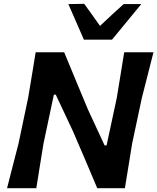

<svg xmlns="http://www.w3.org/2000/svg" viewBox="-20 -987 825 1007"><path d="M17 0Q32 -59 45.8 -112.8Q59.5 -166.5 77 -233.5L127.5 -473.5Q139.5 -544.5 148.5 -599.2Q157.5 -654 167 -713H316.5Q350.5 -631 381 -557.5Q411.5 -484 440.5 -414.5L528.5 -224.5H539L592.5 -473.5Q604 -544 613 -599.2Q622 -654.5 631.5 -713H785Q770 -654 756 -599Q742 -544 724 -473.5L673 -234Q662 -165 653.2 -111.2Q644.5 -57.5 635 0H490Q461.5 -68 430.5 -140.8Q399.5 -213.5 362.5 -299L272.5 -490.5H262.5L208 -233.5Q197 -164.5 188.2 -111Q179.5 -57.5 170.5 0ZM420 -779Q400 -825.5 379.2 -872.5Q358.5 -919.5 338.5 -965.5L421.5 -967Q441.5 -939.5 462.8 -910Q484 -880.5 504.5 -851Q535 -880.5 566.5 -909.2Q598 -938 628.5 -965.5H721Q681.5 -918 643.8 -871.8Q606 -825.5 567.5 -779Z"/></svg>

Font: Commissioner Loud SemiBold
Style: Italic
Weight: 600
Italic angle: -12°
Designer: Kostas Bartsokas
Foundry: Kostas Bartsokas
Version: Version 1.000; ttfautohint (v1.8.3)